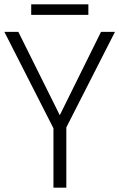

<svg xmlns="http://www.w3.org/2000/svg" viewBox="-20 -860 547 880"><path d="M254 -332 443 -714H507L284 -276V0H225V-272L0 -714H64ZM385 -840V-792H123V-840Z"/></svg>

Font: Noto Sans Display Light
Style: Regular
Weight: 300
Designer: Monotype Design Team
Foundry: Monotype Imaging Inc.
Version: Version 2.003